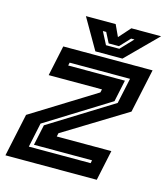

<svg xmlns="http://www.w3.org/2000/svg" viewBox="-108 -780 751 863"><g transform="rotate(15 268.0 -349.0)"><path d="M89 -65H376.5L379.5 -79H109L129.5 -175L424 -358L449.5 -477H168.5L165.5 -463H429.5L408 -362L113 -178.5ZM-2.5 0 40 -199.5 336.5 -383.5 340 -398.5H92L122 -540H537.5L494 -336.5L202 -157.5L198.5 -141.5H452.5L422.5 0ZM267 -556 185 -698H323.5L348.5 -644L396.5 -698H535L393 -556ZM306 -595H368L423 -653H407.5L363.5 -606H315.5L291.5 -653H276Z"/></g></svg>

Font: Tourney
Style: Bold Italic
Weight: 700
Italic angle: -12°
Version: Version 1.015